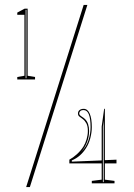

<svg xmlns="http://www.w3.org/2000/svg" viewBox="-20 -743 542 778"><path d="M50 -421V-431L79 -436V-683H50V-692L80 -708H92V-436L122 -431V-421ZM84 -426H87V-703H84ZM261 -81V-96Q276 -104 291.5 -118Q307 -132 318 -149Q326 -162 331 -179Q336 -196 336 -212Q336 -232 330 -243Q324 -254 316 -260Q308 -266 302 -270.5Q296 -275 296 -283Q296 -292 302.5 -297Q309 -302 319 -302Q335 -302 343.5 -282.5Q352 -263 352 -228Q352 -207 346 -183.5Q340 -160 328 -142Q318 -126 304 -113.5Q290 -101 271 -93V-88L392 -93V-230L402 -302H405V-94L452 -96V-81H405V-15L444 -10V0H352V-10L392 -15V-81ZM309 -127Q329 -147 338 -173.5Q347 -200 347 -228Q347 -262 340 -279.5Q333 -297 319 -297Q309 -297 305 -292.5Q301 -288 301 -283Q301 -277 310.5 -271Q320 -265 325 -260Q333 -252 337 -240Q341 -228 341 -212Q341 -188 332 -165.5Q323 -143 309 -127ZM397 -5H400V-255L397 -230ZM86 15 319 -723H334L101 15Z"/></svg>

Font: Kalnia Glaze Thin Thin
Style: Regular
Weight: 250
Version: Version 1.110